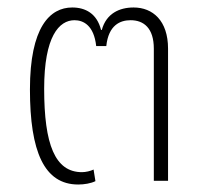

<svg xmlns="http://www.w3.org/2000/svg" viewBox="-20 -483 534 513"><path d="M237 -360H264C270 -416 301 -429 329 -429C364 -429 391 -408 391 -353V0H429V-353C429 -428 388 -463 337 -463C299 -463 264 -447 252 -403H250C239 -447 208 -463 173 -463C113 -463 60 -410 60 -244C60 -78 98 10 189 10C205 10 223 7 235 1L230 -30C222 -26 209 -23 199 -23C127 -23 98 -97 98 -246C98 -386 138 -429 179 -429C203 -429 231 -415 237 -360Z"/></svg>

Font: Noto Sans Thai SemCond ExtLt
Style: Regular
Weight: 200
Width: 4
Designer: Monotype Design Team
Foundry: Monotype Imaging Inc.
Version: Version 2.002